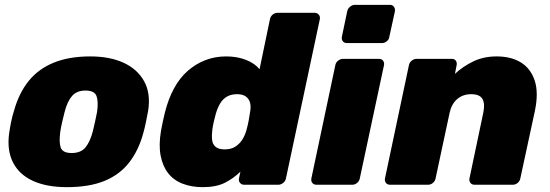

<svg xmlns="http://www.w3.org/2000/svg" viewBox="-20 -763 2273 793"><path d="M256 10Q173 10 116 -16Q59 -42 33.5 -92.5Q8 -143 18 -214Q21 -235 26 -260Q31 -285 38 -306Q58 -378 98 -428Q138 -478 201.5 -504Q265 -530 353 -530Q433 -530 490 -504Q547 -478 575 -428Q603 -378 592 -306Q588 -285 583 -260Q578 -235 572 -214Q553 -143 514 -92.5Q475 -42 412 -16Q349 10 256 10ZM276 -131Q313 -131 332 -153Q351 -175 363 -219Q367 -234 372.5 -260Q378 -286 381 -301Q387 -344 378.5 -366.5Q370 -389 333 -389Q297 -389 277.5 -366.5Q258 -344 247 -301Q243 -286 237 -260Q231 -234 229 -219Q223 -175 231 -153Q239 -131 276 -131Z M817 10Q772 10 735 -4Q698 -18 675 -47Q652 -76 643.5 -120Q635 -164 645 -223Q649 -245 652.5 -261Q656 -277 661 -298Q675 -354 698.5 -397.5Q722 -441 755 -470Q788 -499 828 -514.5Q868 -530 914 -530Q960 -530 996.5 -515.5Q1033 -501 1052 -477L1095 -684Q1097 -695 1106 -702.5Q1115 -710 1126 -710H1280Q1290 -710 1296.5 -702.5Q1303 -695 1301 -684L1161 -26Q1159 -15 1149.5 -7.5Q1140 0 1130 0H988Q978 0 971.5 -7.5Q965 -15 967 -26L973 -54Q943 -25 907.5 -7.5Q872 10 817 10ZM908 -146Q934 -146 951.5 -157Q969 -168 980.5 -186Q992 -204 998 -226Q1004 -248 1007 -264.5Q1010 -281 1013 -301Q1017 -322 1013 -338Q1009 -354 996 -364Q983 -374 959 -374Q934 -374 916.5 -363.5Q899 -353 888.5 -334.5Q878 -316 871 -292Q867 -277 863 -260Q859 -243 857 -228Q854 -204 856 -185.5Q858 -167 870.5 -156.5Q883 -146 908 -146Z M1287 0Q1276 0 1270 -7.5Q1264 -15 1266 -26L1365 -494Q1367 -505 1376.5 -512.5Q1386 -520 1397 -520H1545Q1556 -520 1562 -512.5Q1568 -505 1566 -494L1466 -26Q1464 -15 1455 -7.5Q1446 0 1435 0ZM1413 -585Q1402 -585 1396 -592.5Q1390 -600 1392 -611L1414 -716Q1416 -727 1425.5 -735Q1435 -743 1446 -743H1591Q1601 -743 1607 -735Q1613 -727 1611 -716L1588 -611Q1587 -600 1577.5 -592.5Q1568 -585 1557 -585Z M1591 0Q1580 0 1574 -7.5Q1568 -15 1570 -26L1669 -494Q1671 -505 1680.5 -512.5Q1690 -520 1701 -520H1846Q1857 -520 1862.5 -512.5Q1868 -505 1866 -494L1859 -458Q1891 -488 1934 -509Q1977 -530 2031 -530Q2091 -530 2131.5 -505Q2172 -480 2188.5 -430Q2205 -380 2189 -304L2129 -26Q2127 -15 2118 -7.5Q2109 0 2098 0H1940Q1929 0 1923 -7.5Q1917 -15 1919 -26L1976 -297Q1984 -335 1972.5 -354.5Q1961 -374 1926 -374Q1892 -374 1868.5 -354Q1845 -334 1837 -297L1779 -26Q1777 -15 1768 -7.5Q1759 0 1748 0Z"/></svg>

Font: Rubik Light ExtraBold
Style: Italic
Weight: 800
Italic angle: -12°
Version: Version 2.104